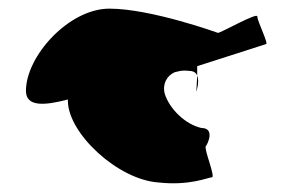

<svg xmlns="http://www.w3.org/2000/svg" viewBox="-20 -730 675 444"><path d="M40 -520C40 -482 84 -486 137 -500V-496C138 -421 253 -314 347 -308C419 -300 462 -320 470 -320C479 -320 451 -386 456 -392C461 -398 477 -434 446 -434C409 -442 372 -478 361 -513C355 -536 366 -555 384 -563L397 -566C403 -567 411 -567 418 -566C428 -566 434 -561 436 -555V-577L595 -628C602 -628 575 -681 575 -692C575 -702 491 -654 484 -654C484 -654 329 -710 233 -710C139 -710 40 -600 40 -520ZM434 -518C434 -518 442 -541 436 -555Z"/></svg>

Font: Ampere
Style: Ext
Weight: 400
Version: Version 1